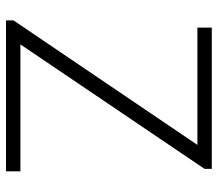

<svg xmlns="http://www.w3.org/2000/svg" viewBox="-63 -663 726 640"><g transform="rotate(90 300.0 -343.0)"><path d="M48 0V-25L463 -638H72V-686H543V-662L128 -48H551V0Z"/></g></svg>

Font: Chivo Mono Thin
Style: Regular
Weight: 250
Designer: Hector Gatti
Foundry: Omnibus-Type
Version: Version 1.008